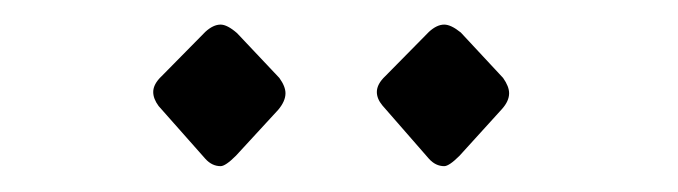

<svg xmlns="http://www.w3.org/2000/svg" viewBox="-20 -690 540 153"><path d="M108.9 -629.4 143.6 -664.6Q149.9 -670.4 155.8 -670.4Q161.1 -670.4 168.9 -663.6L202.6 -627.9Q207.5 -621.1 207.5 -615.7Q207.5 -609.4 201.7 -602.5L168 -565.9Q159.7 -557.6 155.8 -557.6Q148.9 -557.6 143.6 -563.5L106.4 -605.5Q102.1 -611.3 102.1 -616.7Q102.1 -623 108.9 -629.4ZM287.1 -629.4 321.8 -664.6Q328.1 -670.4 334 -670.4Q339.4 -670.4 347.2 -664.1L380.9 -627.9Q385.7 -621.1 385.7 -615.7Q385.7 -609.4 379.9 -603L346.2 -565.9Q337.9 -557.6 334 -557.6Q327.1 -557.6 321.8 -563.5L284.7 -606Q280.3 -611.3 280.3 -616.7Q280.3 -623 287.1 -629.4Z"/></svg>

Font: Daray
Style: Regular
Weight: 400
Designer: Maxim Raikov
Foundry: Maxim Raikov
Version: Version 1.00 May 24, 2021, initial release